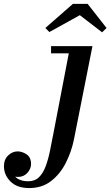

<svg xmlns="http://www.w3.org/2000/svg" viewBox="-203 -694 560 974"><path d="M202 -617 47.5 -531.5 27 -552 167 -674.5H241.5L337.5 -552L315 -530ZM266 -460 172.5 11.5Q160 74.5 131.2 131.5Q102.5 188.5 56.5 224.2Q10.5 260 -54.5 260Q-117 260 -150 226.5Q-183 193 -183 149.5Q-183 115 -161.5 94.5Q-140 74 -113.5 74Q-91 74 -68.2 89Q-45.5 104 -45.5 138Q-45.5 162 -64 182.8Q-82.5 203.5 -111.5 203.5Q-118.5 203.5 -126 202.5Q-103 225.5 -60 225.5Q-26 225.5 -5 204.8Q16 184 29 148.8Q42 113.5 50.8 69.8Q59.5 26 68.5 -20L146 -423.5H56V-460Z"/></svg>

Font: Bodoni* 06pt Medium
Style: Italic
Weight: 500
Italic angle: -13°
Version: Version 2.3